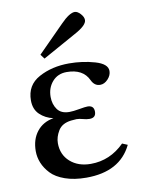

<svg xmlns="http://www.w3.org/2000/svg" viewBox="-83 -783 652 854"><g transform="rotate(-10 242.5 -355.5)"><path d="M232 -466Q192 -466 167.5 -438Q143 -410 143 -369Q143 -336 160 -312.5Q177 -289 214 -289Q231 -289 259 -294Q287 -299 297 -299Q326 -299 326 -271Q326 -243 297 -243Q283 -243 267.5 -247.5Q252 -252 239 -252Q234 -252 214 -250Q173 -245 156 -217Q139 -189 139 -161Q139 -109 175 -77Q211 -45 268 -45Q355 -45 420 -110L444 -100Q390 12 238 12Q183 12 142 -2.5Q101 -17 79 -40.5Q57 -64 46.5 -90Q36 -116 36 -143Q36 -196 63.5 -231Q91 -266 139 -274Q103 -282 78.5 -305.5Q54 -329 54 -369Q54 -438 113 -470Q172 -502 249 -502Q310 -502 365.5 -486Q421 -470 421 -438Q421 -418 405 -401Q389 -384 370 -384Q344 -384 331 -412Q306 -466 232 -466ZM131 -562 250 -682Q290 -723 314 -723Q326 -723 339.5 -708.5Q353 -694 353 -680Q353 -656 297 -626L146 -542Z"/></g></svg>

Font: Linguistics Pro
Style: Regular
Weight: 400
Designer: Stefan Peev, Context Ltd
Foundry: Stefan Peev, Context Ltd
Version: Version 001.000